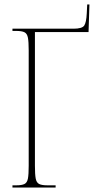

<svg xmlns="http://www.w3.org/2000/svg" viewBox="-20 -843 447 863"><path d="M36 0V-10H53Q78 -10 90 -16Q102 -22 105.5 -40.5Q109 -59 109 -98V-616Q109 -655 105.5 -673.5Q102 -692 90 -698Q78 -704 53 -704H36V-714H310Q349 -714 358.5 -728Q368 -742 370 -783L372 -823H382L378 -699H137V-98Q137 -59 140.5 -40.5Q144 -22 156 -16Q168 -10 193 -10H230V0Z"/></svg>

Font: Noto Serif Display ExtraCondensed Thin
Style: Regular
Weight: 100
Width: 2
Designer: Monotype Design Team
Foundry: Monotype Imaging Inc.
Version: Version 2.009